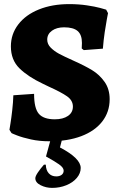

<svg xmlns="http://www.w3.org/2000/svg" viewBox="-20 -676 585 935"><path d="M36 -28 26 -44Q27 -51 31 -75Q35 -99 39.5 -138.5Q44 -178 45 -212L146 -219Q146 -149 169 -122Q192 -95 247 -95Q287 -95 311 -111.5Q335 -128 335 -157Q335 -187 306.5 -207Q278 -227 218 -254Q210 -258 202.5 -261.5Q195 -265 189 -268Q117 -302 75 -343Q33 -384 33 -450Q33 -510 69 -557Q105 -604 169.5 -630Q234 -656 317 -656Q363 -656 403 -650Q443 -644 467 -637.5Q491 -631 497 -629L506 -612Q505 -606 500.5 -583Q496 -560 490 -519.5Q484 -479 481 -439L388 -432L378 -440L379 -467Q379 -507 358 -525Q337 -543 292 -543Q256 -543 233 -526.5Q210 -510 210 -483Q210 -461 227 -444Q244 -427 267 -414.5Q290 -402 339 -380Q393 -356 429 -334Q465 -312 489.5 -277Q514 -242 514 -193Q514 -131 478 -84.5Q442 -38 376 -13Q310 12 221 12Q172 12 131 3Q90 -6 63 -16.5Q36 -27 36 -28ZM152 192Q152 182 165 163Q178 144 194 126H203Q204 153 217.5 168Q231 183 254 183Q270 183 280 175.5Q290 168 290 155Q290 140 267 124Q244 108 204 86L236 -31H291L272 42Q373 95 373 142Q373 168 354 190.5Q335 213 303 226Q271 239 234 239Q204 239 178 226Q152 213 152 192Z"/></svg>

Font: Alegreya ExtraBold
Style: Regular
Weight: 800
Designer: Juan Pablo del Peral
Foundry: Huerta Tipografica
Version: Version 2.007; ttfautohint (v1.6)